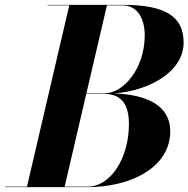

<svg xmlns="http://www.w3.org/2000/svg" viewBox="-68 -770 775 790"><path d="M292.5 0C468.5 0 632.5 -80 632.5 -230C632.5 -338.5 532 -381 402 -385.5C549 -397.5 687.5 -475.5 687.5 -595C687.5 -705 608.5 -750 437.5 -750H127.5V-748H217L43 -2H-47.5V0ZM435 -748C501 -748 527.5 -689 527.5 -625C527.5 -486 438.5 -386 362.5 -386H287.5L372 -748ZM358.5 -384C424.5 -384 462.5 -349 462.5 -260C462.5 -121 388.5 -2 292.5 -2H198L287 -384Z"/></svg>

Font: Bodoni* 96pt
Style: Bold Italic
Weight: 700
Italic angle: -13°
Version: Version 2.3